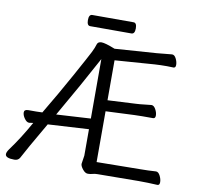

<svg xmlns="http://www.w3.org/2000/svg" viewBox="-91 -941 1081 1046"><g transform="rotate(10 450.0 -418.0)"><path d="M54 4Q4 4 4 -18Q4 -29 16 -46Q70 -119 121 -211Q100 -208 99 -208H98Q85 -208 72.5 -225.5Q60 -243 60 -259Q60 -275 83 -275H126Q147 -275 160 -276Q230 -393 292.5 -506.5Q355 -620 368.5 -647Q382 -674 386.5 -691Q391 -708 411.5 -708Q432 -708 487 -686L717 -702Q740 -704 763.5 -706.5Q787 -709 800 -710H802Q815 -710 824 -692Q833 -674 833 -657.5Q833 -641 821 -641L785 -642Q750 -642 718 -640L498 -624V-403L655 -411Q676 -412 700.5 -415Q725 -418 738 -419H739Q752 -419 762 -401Q772 -383 772 -366.5Q772 -350 759 -350H700Q673 -350 656 -349L498 -342V-61L742 -64Q780 -64 825 -67H826Q839 -67 848.5 -48.5Q858 -30 858 -13Q858 4 846 4Q792 1 743 1L515 3Q499 3 487.5 6.5Q476 10 461.5 10Q447 10 433 -7.5Q419 -25 419 -37L426 -84V-230L200 -217Q106 -55 84 -12Q75 4 54 4ZM236 -278 426 -289V-618Q345 -467 236 -278ZM335 -784Q317 -784 317 -815Q317 -846 336 -846H564Q582 -846 582 -815Q582 -784 563 -784Z"/></g></svg>

Font: LXGW WenKai TC
Style: Regular
Weight: 400
Designer: LXGW / Fontworks Inc.
Foundry: LXGW / Fontworks Inc.
Version: Version 1.330